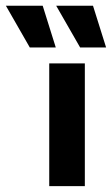

<svg xmlns="http://www.w3.org/2000/svg" viewBox="-120 -632 380 652"><path d="M47.2 0V-416.7H168.1V0ZM152.1 -470.8 70.8 -612.5H195.8L240.3 -470.8ZM-18.8 -470.8 -100 -612.5H25L69.4 -470.8Z"/></svg>

Font: Afacad Flux
Style: Bold
Weight: 700
Designer: Kristian Moeller
Foundry: Dicotype
Version: Version 1.100